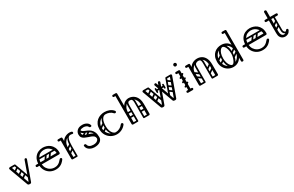

<svg xmlns="http://www.w3.org/2000/svg" viewBox="217 -2303 5962 3890"><g transform="rotate(-30 3198.0 -358.0)"><path d="M248 0Q232 0 219.5 -5.5Q207 -11 202 -26L42 -464Q41 -467 40.5 -470Q40 -473 40 -476Q40 -492 58 -498Q66 -500 69 -500Q84 -500 91 -482L241 -62Q242 -58 247 -58Q252 -58 253 -63L402 -482Q408 -500 425 -500Q427 -500 430 -500Q433 -500 436 -498Q451 -492 451 -477Q451 -475 451 -471.5Q451 -468 449 -465L290 -26Q285 -11 275.5 -5.5Q266 0 248 0ZM51 -482Q51 -500 69 -500H173Q191 -500 191 -482Q191 -465 172 -465H68Q51 -465 51 -482ZM307 -116Q291 -111 285 -127L158 -475Q151 -492 164 -496Q185 -504 191 -488L318 -139Q320 -132 318 -125.5Q316 -119 307 -116ZM125 -352Q110 -341 101 -355Q97 -360 96.5 -367Q96 -374 104 -380L181 -434Q196 -444 206 -430Q210 -424 209.5 -417.5Q209 -411 202 -406ZM163 -252Q148 -241 139 -255Q135 -260 134.5 -267Q134 -274 142 -280L219 -334Q234 -344 244 -330Q248 -324 247.5 -317.5Q247 -311 240 -306ZM193 -158Q178 -147 169 -161Q165 -166 164.5 -173Q164 -180 172 -186L249 -240Q264 -250 274 -236Q278 -230 277.5 -223.5Q277 -217 270 -212Z M857 10Q787 10 731.5 -19.5Q676 -49 641.5 -102Q607 -155 601 -225H557Q531 -225 531 -250Q531 -275 557 -275H601Q606 -358 642 -410Q678 -462 730.5 -486Q783 -510 839 -510Q878 -510 921.5 -497.5Q965 -485 1002.5 -455.5Q1040 -426 1064 -376.5Q1088 -327 1088 -253Q1088 -245 1082 -235Q1076 -225 1062 -225H656Q662 -170 689 -128.5Q716 -87 759.5 -63.5Q803 -40 857 -40Q900 -40 930 -54.5Q960 -69 981 -89.5Q1002 -110 1018 -129Q1024 -137 1030.5 -141.5Q1037 -146 1044 -146Q1048 -146 1053.5 -144.5Q1059 -143 1062 -141Q1072 -134 1072 -120Q1072 -114 1067 -106Q1062 -98 1044 -76Q1032 -61 1008 -41Q984 -21 946.5 -5.5Q909 10 857 10ZM656 -276H1024Q1032 -276 1032 -283Q1032 -303 1020 -332.5Q1008 -362 984 -391.5Q960 -421 923.5 -440.5Q887 -460 837 -460Q793 -460 753.5 -440.5Q714 -421 687.5 -380.5Q661 -340 656 -276ZM942 -372H1045V-337H942ZM836 -366Q849 -356 840 -343L774 -249Q765 -235 749 -246Q736 -256 745 -269L811 -363Q815 -368 822 -369.5Q829 -371 836 -366ZM934 -366Q947 -356 938 -343L872 -249Q863 -235 847 -246Q834 -256 843 -269L909 -363Q913 -368 920 -369.5Q927 -371 934 -366ZM638 -259Q638 -276 655 -276H987Q1004 -276 1004 -259Q1004 -241 988 -241H656Q638 -241 638 -259ZM638 -355Q638 -372 655 -372H987Q1004 -372 1004 -355Q1004 -337 988 -337H656Q638 -337 638 -355Z M1243 -240Q1243 -331 1274 -389.5Q1305 -448 1356 -476.5Q1407 -505 1465 -505Q1486 -505 1504 -500Q1515 -497 1522 -490Q1529 -483 1529 -472Q1529 -448 1509 -448Q1502 -448 1489 -451.5Q1476 -455 1464 -455Q1418 -455 1377.5 -433.5Q1337 -412 1311.5 -366.5Q1286 -321 1286 -249ZM1258 0Q1231 0 1231 -26V-474Q1231 -500 1258 -500Q1286 -500 1286 -474V-26Q1286 0 1258 0ZM1283 -476Q1283 -470 1279.5 -465.5Q1276 -461 1274 -459Q1271 -456 1265.5 -454Q1260 -452 1249 -452H1198Q1186 -452 1179 -459Q1173 -465 1173 -476Q1173 -487 1179 -493Q1186 -500 1198 -500H1249Q1260 -500 1266 -498.5Q1272 -497 1273 -495Q1277 -491 1280 -486Q1283 -481 1283 -476ZM1353 0Q1337 0 1337 -16V-245Q1337 -338 1354 -389Q1371 -440 1399 -460.5Q1427 -481 1461 -481L1464 -455Q1409 -455 1390.5 -400.5Q1372 -346 1372 -246V-16Q1372 0 1356 0ZM1240 -17Q1240 -35 1258 -35H1354Q1372 -35 1372 -17Q1372 0 1353 0H1257Q1240 0 1240 -17ZM1286 -221Q1271 -210 1262 -224Q1258 -229 1257.5 -236Q1257 -243 1265 -249L1342 -303Q1357 -313 1367 -299Q1371 -293 1370.5 -286.5Q1370 -280 1363 -275ZM1284 -122Q1269 -111 1260 -125Q1256 -130 1255.5 -137Q1255 -144 1263 -150L1340 -204Q1355 -214 1365 -200Q1369 -194 1368.5 -187.5Q1368 -181 1361 -176Z M1758 10Q1739 10 1712 4.5Q1685 -1 1658 -14.5Q1631 -28 1610.5 -52.5Q1590 -77 1584 -114Q1584 -116 1584 -117.5Q1584 -119 1584 -120Q1584 -142 1609 -142H1612Q1634 -142 1640 -117Q1647 -89 1667 -73.5Q1687 -58 1713 -52Q1739 -46 1762 -46Q1823 -46 1855.5 -71Q1888 -96 1888 -124Q1888 -157 1867.5 -177Q1847 -197 1814 -210Q1781 -223 1744.5 -234.5Q1708 -246 1675 -262Q1642 -278 1621.5 -304Q1601 -330 1601 -372Q1601 -430 1643 -470Q1685 -510 1764 -510Q1821 -510 1864.5 -483.5Q1908 -457 1918 -415Q1919 -413 1919 -408Q1919 -388 1894 -388H1889Q1878 -388 1872 -394Q1866 -400 1861 -410Q1851 -431 1822 -443Q1793 -455 1764 -455Q1713 -455 1684.5 -434.5Q1656 -414 1656 -374Q1656 -345 1676.5 -328Q1697 -311 1730 -299.5Q1763 -288 1799.5 -277Q1836 -266 1869 -248.5Q1902 -231 1922.5 -201.5Q1943 -172 1943 -123Q1943 -62 1893.5 -26Q1844 10 1758 10ZM1908 -123Q1908 -189 1889 -228Q1870 -267 1840 -289Q1810 -311 1776 -324Q1742 -337 1712 -350.5Q1682 -364 1663 -385Q1644 -406 1644 -445L1679 -447Q1679 -421 1698 -405.5Q1717 -390 1747 -378.5Q1777 -367 1811 -351Q1845 -335 1875 -308.5Q1905 -282 1924 -237.5Q1943 -193 1943 -123ZM1757 -363Q1763 -356 1761 -349.5Q1759 -343 1753 -339L1693 -297Q1678 -287 1667 -300Q1657 -313 1672 -325L1732 -367Q1746 -377 1757 -363ZM1828 -337Q1833 -330 1831.5 -323.5Q1830 -317 1823 -313L1763 -271Q1749 -261 1738 -274Q1727 -288 1743 -299L1803 -341Q1816 -351 1828 -337Z M2481 -384Q2474 -380 2465 -380Q2451 -380 2442 -391Q2411 -427 2369 -443.5Q2327 -460 2283 -460Q2234 -460 2186.5 -438Q2139 -416 2108.5 -369.5Q2078 -323 2078 -250Q2078 -188 2107.5 -140.5Q2137 -93 2184 -66.5Q2231 -40 2283 -40Q2330 -40 2373.5 -62.5Q2417 -85 2447 -125Q2459 -140 2472 -140Q2482 -140 2488 -135Q2500 -126 2500 -112Q2500 -104 2494 -96Q2457 -46 2401 -18Q2345 10 2283 10Q2215 10 2155.5 -22.5Q2096 -55 2059.5 -114Q2023 -173 2023 -250Q2023 -319 2045.5 -368.5Q2068 -418 2105.5 -449Q2143 -480 2189 -495Q2235 -510 2283 -510Q2339 -510 2393 -489.5Q2447 -469 2484 -425Q2492 -416 2492 -404Q2492 -390 2481 -384ZM2054 -157Q2044 -172 2058 -181L2135 -235Q2150 -245 2159 -231Q2170 -216 2156 -207L2079 -152Q2073 -148 2066 -149Q2059 -150 2054 -157ZM2054 -255Q2044 -270 2058 -279L2135 -333Q2150 -343 2159 -329Q2170 -314 2156 -305L2079 -250Q2073 -246 2066 -247Q2059 -248 2054 -255ZM2280 -6Q2246 -8 2211.5 -35.5Q2177 -63 2153.5 -116Q2130 -169 2130 -245Q2130 -338 2153.5 -390.5Q2177 -443 2211.5 -464.5Q2246 -486 2280 -486L2283 -460Q2228 -460 2196.5 -403Q2165 -346 2165 -246Q2165 -186 2181.5 -139.5Q2198 -93 2225 -66.5Q2252 -40 2283 -40Z M2661 -249V-255Q2661 -346 2688 -402Q2715 -458 2758.5 -484Q2802 -510 2850 -510Q2887 -510 2924 -495.5Q2961 -481 2992 -450.5Q3023 -420 3041.5 -371.5Q3060 -323 3060 -255H3005Q3005 -327 2981.5 -371.5Q2958 -416 2922.5 -436.5Q2887 -457 2850 -457Q2814 -457 2778.5 -436.5Q2743 -416 2719.5 -371.5Q2696 -327 2696 -255V-249ZM2668 0Q2641 0 2641 -26V-700Q2641 -726 2668 -726Q2696 -726 2696 -700V-26Q2696 0 2668 0ZM3032 0Q3005 0 3005 -26V-255Q3005 -281 3032 -281Q3060 -281 3060 -255V-26Q3060 0 3032 0ZM2610 -678Q2598 -678 2591 -685Q2585 -691 2585 -702Q2585 -714 2591 -719Q2598 -726 2610 -726H2661Q2672 -726 2678 -724.5Q2684 -723 2685 -721Q2689 -717 2692 -712Q2695 -707 2695 -702Q2693 -689 2686 -685Q2682 -678 2661 -678ZM2774 0Q2757 0 2757 -17V-379Q2757 -396 2774 -396Q2792 -396 2792 -380V-18Q2792 0 2774 0ZM2926 0Q2909 0 2909 -17V-379Q2909 -396 2926 -396Q2944 -396 2944 -380V-18Q2944 0 2926 0ZM2850 -457Q2818 -457 2805 -439Q2792 -421 2792 -376V-281H2757V-389Q2757 -427 2784.5 -451.5Q2812 -476 2861 -476ZM2850 -457 2840 -476Q2890 -476 2917 -451.5Q2944 -427 2944 -389V-281H2909V-376Q2909 -421 2895.5 -439Q2882 -457 2850 -457ZM2652 -17Q2652 -35 2670 -35H2773Q2791 -35 2791 -17Q2791 0 2772 0H2669Q2652 0 2652 -17ZM2911 -17Q2911 -35 2929 -35H3032Q3050 -35 3050 -17Q3050 0 3031 0H2928Q2911 0 2911 -17ZM2681 -235Q2663 -235 2663 -252Q2663 -258 2666.5 -264Q2670 -270 2680 -270H2774Q2792 -270 2792 -253Q2792 -246 2788 -240.5Q2784 -235 2775 -235ZM2681 -137Q2663 -137 2663 -154Q2663 -160 2666.5 -166Q2670 -172 2680 -172H2774Q2792 -172 2792 -155Q2792 -148 2788 -142.5Q2784 -137 2775 -137ZM2928 -235Q2910 -235 2910 -252Q2910 -258 2913.5 -264Q2917 -270 2927 -270H3021Q3039 -270 3039 -253Q3039 -246 3035 -240.5Q3031 -235 3022 -235ZM2928 -137Q2910 -137 2910 -154Q2910 -160 2913.5 -166Q2917 -172 2927 -172H3021Q3039 -172 3039 -155Q3039 -148 3035 -142.5Q3031 -137 3022 -137Z M3368 0Q3352 0 3339.5 -5.5Q3327 -11 3322 -26L3162 -464Q3161 -467 3160.5 -470Q3160 -473 3160 -476Q3160 -492 3178 -498Q3186 -500 3189 -500Q3204 -500 3211 -482L3361 -62Q3362 -58 3367 -58Q3372 -58 3373 -63L3522 -482Q3528 -500 3545 -500Q3547 -500 3550 -500Q3553 -500 3556 -498Q3571 -492 3571 -477Q3571 -475 3571 -471.5Q3571 -468 3569 -465L3410 -26Q3405 -11 3395.5 -5.5Q3386 0 3368 0ZM3644 0Q3628 0 3615.5 -5.5Q3603 -11 3598 -26L3438 -464Q3437 -467 3436.5 -470Q3436 -473 3436 -476Q3436 -492 3454 -498Q3462 -500 3465 -500Q3480 -500 3487 -482L3637 -62Q3638 -58 3643 -58Q3648 -58 3649 -63L3798 -482Q3804 -500 3821 -500Q3823 -500 3826 -500Q3829 -500 3832 -498Q3847 -492 3847 -477Q3847 -475 3847 -471.5Q3847 -468 3845 -465L3686 -26Q3681 -11 3671.5 -5.5Q3662 0 3644 0ZM3171 -482Q3171 -500 3189 -500H3293Q3311 -500 3311 -482Q3311 -465 3292 -465H3188Q3171 -465 3171 -482ZM3427 -116Q3411 -111 3405 -127L3278 -475Q3271 -492 3284 -496Q3305 -504 3311 -488L3438 -139Q3440 -132 3438 -125.5Q3436 -119 3427 -116ZM3839 -482Q3839 -465 3822 -465H3718Q3699 -465 3699 -482Q3699 -500 3717 -500H3821Q3839 -500 3839 -482ZM3583 -116Q3574 -119 3572 -125.5Q3570 -132 3572 -139L3699 -488Q3705 -504 3726 -496Q3739 -492 3732 -475L3605 -127Q3599 -111 3583 -116ZM3596 -360Q3596 -343 3579 -343H3425Q3408 -343 3408 -360Q3408 -378 3424 -378H3578Q3596 -378 3596 -360ZM3574 -323V-357Q3574 -366 3578 -370Q3582 -374 3591 -374Q3601 -374 3605 -370Q3608 -367 3608 -358V-324Q3608 -306 3590 -306Q3574 -306 3574 -323ZM3608 -396V-362Q3608 -353 3605 -350Q3601 -346 3591 -346Q3582 -346 3578 -350Q3574 -354 3574 -363V-397Q3574 -414 3590 -414Q3608 -414 3608 -396ZM3400 -323V-357Q3400 -366 3404 -370Q3408 -374 3417 -374Q3422 -374 3425.5 -373Q3429 -372 3431 -370Q3434 -367 3434 -358V-324Q3434 -306 3416 -306Q3400 -306 3400 -323ZM3434 -396V-362Q3434 -353 3431 -350Q3429 -348 3425.5 -347Q3422 -346 3417 -346Q3408 -346 3404 -350Q3400 -354 3400 -363V-397Q3400 -414 3416 -414Q3434 -414 3434 -396ZM3245 -352Q3230 -341 3221 -355Q3217 -360 3216.5 -367Q3216 -374 3224 -380L3301 -434Q3316 -444 3326 -430Q3330 -424 3329.5 -417.5Q3329 -411 3322 -406ZM3283 -252Q3268 -241 3259 -255Q3255 -260 3254.5 -267Q3254 -274 3262 -280L3339 -334Q3354 -344 3364 -330Q3368 -324 3367.5 -317.5Q3367 -311 3360 -306ZM3313 -158Q3298 -147 3289 -161Q3285 -166 3284.5 -173Q3284 -180 3292 -186L3369 -240Q3384 -250 3394 -236Q3398 -230 3397.5 -223.5Q3397 -217 3390 -212ZM3769 -352 3692 -406Q3685 -411 3684.5 -417.5Q3684 -424 3688 -430Q3698 -444 3713 -434L3790 -380Q3798 -374 3797.5 -367Q3797 -360 3793 -355Q3784 -341 3769 -352ZM3731 -252 3654 -306Q3647 -311 3646.5 -317.5Q3646 -324 3650 -330Q3660 -344 3675 -334L3752 -280Q3760 -274 3759.5 -267Q3759 -260 3755 -255Q3746 -241 3731 -252ZM3701 -158 3624 -212Q3617 -217 3616.5 -223.5Q3616 -230 3620 -236Q3630 -250 3645 -240L3722 -186Q3730 -180 3729.5 -173Q3729 -166 3725 -161Q3716 -147 3701 -158Z M4005 0Q3978 0 3978 -26V-464Q3978 -490 4005 -490Q4033 -490 4033 -464V-26Q4033 0 4005 0ZM3947 -442Q3935 -442 3928 -449Q3922 -455 3922 -466Q3922 -478 3928 -483Q3935 -490 3947 -490H3998Q4009 -490 4015 -488.5Q4021 -487 4022 -485Q4026 -481 4029 -476Q4032 -471 4032 -466Q4030 -453 4023 -449Q4019 -442 3998 -442ZM4005 -587Q3989 -587 3978.5 -598Q3968 -609 3968 -625Q3968 -640 3978.5 -651Q3989 -662 4005 -662Q4021 -662 4032 -651Q4043 -640 4043 -625Q4043 -609 4032 -598Q4021 -587 4005 -587ZM3928 -25Q3928 -36 3935 -42Q3942 -49 3954 -49H4003Q4015 -49 4022 -43Q4029 -36 4029 -25Q4029 -13 4022 -6Q4015 0 4003 0H3954Q3942 0 3935 -7Q3928 -13 3928 -25ZM4082 -25Q4082 -13 4075 -7Q4068 0 4056 0H4007Q3996 0 3988 -6Q3981 -13 3981 -25Q3981 -36 3988 -43Q3996 -49 4007 -49H4056Q4068 -49 4075 -42Q4082 -36 4082 -25ZM3974 -320Q3967 -315 3960.5 -317Q3954 -319 3949 -325Q3945 -332 3946 -338Q3947 -344 3954 -349L4031 -403Q4039 -409 4045.5 -406Q4052 -403 4056 -398Q4061 -391 4059.5 -385Q4058 -379 4051 -374ZM3974 -118Q3967 -113 3960.5 -115Q3954 -117 3949 -123Q3945 -130 3946 -136Q3947 -142 3954 -147L4031 -201Q4039 -207 4045.5 -204Q4052 -201 4056 -196Q4061 -189 4059.5 -183Q4058 -177 4051 -172ZM3974 -219Q3967 -214 3960.5 -216Q3954 -218 3949 -224Q3945 -231 3946 -237Q3947 -243 3954 -248L4031 -302Q4039 -308 4045.5 -305Q4052 -302 4056 -297Q4061 -290 4059.5 -284Q4058 -278 4051 -273Z M4231 -250Q4231 -341 4261.5 -398Q4292 -455 4342 -482.5Q4392 -510 4450 -510Q4509 -510 4556.5 -482.5Q4604 -455 4632 -398Q4660 -341 4660 -250H4605Q4605 -357 4562.5 -407Q4520 -457 4450 -457Q4404 -457 4362 -435Q4320 -413 4293 -367.5Q4266 -322 4266 -250ZM4244 0Q4217 0 4217 -26V-474Q4217 -500 4244 -500Q4272 -500 4272 -474V-26Q4272 0 4244 0ZM4183 -452Q4171 -452 4164 -459Q4158 -465 4158 -476Q4158 -488 4164 -493Q4171 -500 4183 -500H4234Q4245 -500 4251 -498.5Q4257 -497 4258 -495Q4262 -491 4265 -486Q4268 -481 4268 -476Q4266 -463 4259 -459Q4255 -452 4234 -452ZM4632 0Q4605 0 4605 -26V-250Q4605 -276 4632 -276Q4660 -276 4660 -250V-26Q4660 0 4632 0ZM4527 0Q4510 0 4510 -17V-379Q4510 -396 4527 -396Q4545 -396 4545 -380V-18Q4545 0 4527 0ZM4450 -457Q4418 -457 4393 -439Q4368 -421 4368 -376V-281H4333V-379Q4333 -409 4351 -431Q4369 -453 4398.5 -464.5Q4428 -476 4461 -476ZM4450 -457 4440 -476Q4490 -476 4517.5 -451.5Q4545 -427 4545 -389V-281H4510V-376Q4510 -421 4496 -439Q4482 -457 4450 -457ZM4228 -17Q4228 -35 4246 -35H4349Q4367 -35 4367 -17Q4367 0 4348 0H4245Q4228 0 4228 -17ZM4512 -17Q4512 -35 4530 -35H4633Q4651 -35 4651 -17Q4651 0 4632 0H4529Q4512 0 4512 -17ZM4243 -198Q4253 -211 4266 -202L4360 -136Q4374 -127 4363 -111Q4353 -98 4340 -107L4246 -173Q4241 -177 4239.5 -184Q4238 -191 4243 -198ZM4243 -296Q4253 -309 4266 -300L4360 -234Q4374 -225 4363 -209Q4353 -196 4340 -205L4246 -271Q4241 -275 4239.5 -282Q4238 -289 4243 -296ZM4350 0Q4333 0 4333 -17V-349Q4333 -366 4350 -366Q4368 -366 4368 -350V-18Q4368 0 4350 0ZM4254 0Q4237 0 4237 -17V-349Q4237 -366 4254 -366Q4272 -366 4272 -350V-18Q4272 0 4254 0ZM4546 -211Q4531 -200 4522 -214Q4518 -219 4517.5 -226Q4517 -233 4525 -239L4602 -293Q4617 -303 4627 -289Q4631 -283 4630.5 -276.5Q4630 -270 4623 -265ZM4548 -114Q4533 -103 4524 -117Q4520 -122 4519.5 -129Q4519 -136 4527 -142L4604 -196Q4619 -206 4629 -192Q4633 -186 4632.5 -179.5Q4632 -173 4625 -168Z M5011 9Q4948 9 4893 -22Q4838 -53 4804 -110Q4770 -167 4770 -245Q4770 -314 4790.5 -363.5Q4811 -413 4846 -444.5Q4881 -476 4923.5 -490.5Q4966 -505 5011 -505Q5071 -505 5121.5 -478.5Q5172 -452 5202 -395Q5232 -338 5232 -245Q5232 -167 5203 -110Q5174 -53 5124.5 -22Q5075 9 5011 9ZM5011 -41Q5060 -41 5102 -66.5Q5144 -92 5170.5 -138Q5197 -184 5197 -246Q5197 -319 5170 -365Q5143 -411 5100.5 -433Q5058 -455 5011 -455Q4965 -455 4922.5 -433Q4880 -411 4852.5 -365Q4825 -319 4825 -246Q4825 -184 4851.5 -138Q4878 -92 4920.5 -66.5Q4963 -41 5011 -41ZM5225 4Q5198 4 5198 -22V-700Q5198 -726 5225 -726Q5253 -726 5253 -700V-22Q5253 4 5225 4ZM5107 -157Q5098 -171 5111 -181L5188 -235Q5203 -245 5212 -231Q5223 -216 5209 -207L5132 -152Q5127 -148 5119.5 -149Q5112 -150 5107 -157ZM5114 -255Q5105 -269 5118 -279L5195 -333Q5210 -343 5219 -329Q5230 -314 5216 -305L5139 -250Q5134 -246 5126.5 -247Q5119 -248 5114 -255ZM4801 -157Q4791 -172 4805 -181L4882 -235Q4897 -245 4906 -231Q4917 -216 4903 -207L4826 -152Q4820 -148 4813 -149Q4806 -150 4801 -157ZM4801 -255Q4791 -270 4805 -279L4882 -333Q4897 -343 4906 -329Q4917 -314 4903 -305L4826 -250Q4820 -246 4813 -247Q4806 -248 4801 -255ZM5008 -7Q4974 -9 4944 -36.5Q4914 -64 4895.5 -116.5Q4877 -169 4877 -245Q4877 -338 4895.5 -389Q4914 -440 4944 -460.5Q4974 -481 5008 -481L5011 -455Q4990 -455 4967 -430.5Q4944 -406 4928 -359.5Q4912 -313 4912 -246Q4912 -186 4928 -139.5Q4944 -93 4967.5 -67Q4991 -41 5011 -41ZM5008 -7 5011 -41Q5027 -41 5043.5 -60Q5060 -79 5073.5 -110Q5087 -141 5095.5 -177Q5104 -213 5104 -246Q5104 -308 5090.5 -355Q5077 -402 5055.5 -428.5Q5034 -455 5011 -455L5008 -481Q5042 -481 5072 -460.5Q5102 -440 5120.5 -389Q5139 -338 5139 -245Q5139 -169 5120.5 -116.5Q5102 -64 5072 -36.5Q5042 -9 5008 -7ZM5251 -702Q5249 -689 5242 -685Q5238 -678 5217 -678H5166Q5154 -678 5147 -685Q5141 -691 5141 -702Q5141 -713 5147 -719Q5154 -726 5166 -726H5217Q5228 -726 5234 -724.5Q5240 -723 5241 -721Q5245 -717 5248 -712Q5251 -707 5251 -702Z M5697 10Q5627 10 5571.5 -19.5Q5516 -49 5481.5 -102Q5447 -155 5441 -225H5397Q5371 -225 5371 -250Q5371 -275 5397 -275H5441Q5446 -358 5482 -410Q5518 -462 5570.5 -486Q5623 -510 5679 -510Q5718 -510 5761.5 -497.5Q5805 -485 5842.5 -455.5Q5880 -426 5904 -376.5Q5928 -327 5928 -253Q5928 -245 5922 -235Q5916 -225 5902 -225H5496Q5502 -170 5529 -128.5Q5556 -87 5599.5 -63.5Q5643 -40 5697 -40Q5740 -40 5770 -54.5Q5800 -69 5821 -89.5Q5842 -110 5858 -129Q5864 -137 5870.5 -141.5Q5877 -146 5884 -146Q5888 -146 5893.5 -144.5Q5899 -143 5902 -141Q5912 -134 5912 -120Q5912 -114 5907 -106Q5902 -98 5884 -76Q5872 -61 5848 -41Q5824 -21 5786.5 -5.5Q5749 10 5697 10ZM5496 -276H5864Q5872 -276 5872 -283Q5872 -303 5860 -332.5Q5848 -362 5824 -391.5Q5800 -421 5763.5 -440.5Q5727 -460 5677 -460Q5633 -460 5593.5 -440.5Q5554 -421 5527.5 -380.5Q5501 -340 5496 -276ZM5782 -372H5885V-337H5782ZM5676 -366Q5689 -356 5680 -343L5614 -249Q5605 -235 5589 -246Q5576 -256 5585 -269L5651 -363Q5655 -368 5662 -369.5Q5669 -371 5676 -366ZM5774 -366Q5787 -356 5778 -343L5712 -249Q5703 -235 5687 -246Q5674 -256 5683 -269L5749 -363Q5753 -368 5760 -369.5Q5767 -371 5774 -366ZM5478 -259Q5478 -276 5495 -276H5827Q5844 -276 5844 -259Q5844 -241 5828 -241H5496Q5478 -241 5478 -259ZM5478 -355Q5478 -372 5495 -372H5827Q5844 -372 5844 -355Q5844 -337 5828 -337H5496Q5478 -337 5478 -355Z M6227 0Q6196 0 6166.5 -14Q6137 -28 6118 -61Q6099 -94 6099 -150V-640Q6099 -650 6106.5 -658Q6114 -666 6128 -666Q6140 -666 6148 -657.5Q6156 -649 6156 -640Q6156 -572 6155.5 -516Q6155 -460 6155 -407.5Q6155 -355 6154.5 -299Q6154 -243 6154 -175Q6154 -105 6175 -77.5Q6196 -50 6227 -50Q6247 -50 6265.5 -62Q6284 -74 6297 -99Q6308 -120 6325 -120Q6329 -120 6335 -118Q6351 -112 6351 -93Q6351 -86 6348 -80Q6326 -35 6294 -17.5Q6262 0 6227 0ZM6042 -450Q6016 -450 6016 -475Q6016 -500 6042 -500H6294Q6320 -500 6320 -475Q6320 -450 6294 -450ZM6221 -485Q6238 -485 6238 -468V-154Q6238 -137 6221 -137Q6203 -137 6203 -153V-467Q6203 -485 6221 -485ZM6297 -99V-73Q6277 -52 6255 -60Q6233 -68 6218 -92Q6203 -116 6203 -144V-252H6238V-157Q6238 -127 6249.5 -109Q6261 -91 6275.5 -88Q6290 -85 6297 -99ZM6150 -299Q6135 -288 6126 -302Q6122 -307 6121.5 -314Q6121 -321 6129 -327L6206 -381Q6221 -391 6231 -377Q6235 -371 6234.5 -364.5Q6234 -358 6227 -353ZM6148 -200Q6133 -189 6124 -203Q6120 -208 6119.5 -215Q6119 -222 6127 -228L6204 -282Q6219 -292 6229 -278Q6233 -272 6232.5 -265.5Q6232 -259 6225 -254Z"/></g></svg>

Font: Nsibidi Libre Uzo
Style: Regular
Weight: 400
Designer: Oluwaseun Badejo
Version: Version 1.021